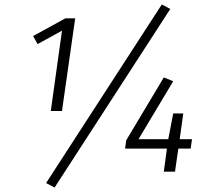

<svg xmlns="http://www.w3.org/2000/svg" viewBox="-20 -767 946 858"><path d="M257 -271H207L257 -630L148 -570L128 -606L272 -685H316ZM741 -727 224 71 186 51 703 -747ZM832 -103H777L762 0H712L726 -103H539L544 -140L712 -421L754 -404L599 -145H732L754 -260H799L783 -145H838Z"/></svg>

Font: FiraGO Light
Style: Italic
Weight: 300
Italic angle: -8°
Designer: bBox Type GmbH
Foundry: bBox Type GmbH
Version: Version 1.001